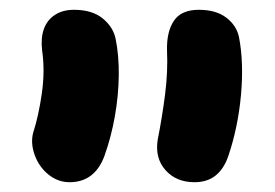

<svg xmlns="http://www.w3.org/2000/svg" viewBox="-20 -735 562 392"><path d="M377 -363Q340 -363 318 -387.5Q296 -412 302 -450Q311 -495 317 -542Q323 -589 321 -632Q320 -670 335 -692.5Q350 -715 386 -715Q421 -715 442 -699Q463 -683 468 -659Q478 -607 472 -541Q466 -475 446 -416Q437 -390 420 -376.5Q403 -363 377 -363ZM122 -363Q98 -363 78.5 -379Q59 -395 50.5 -419.5Q42 -444 48 -465Q59 -499 65.5 -545Q72 -591 66 -632Q63 -657 69.5 -675.5Q76 -694 92 -704.5Q108 -715 131 -715Q168 -715 189.5 -697.5Q211 -680 216 -656Q223 -622 222.5 -581Q222 -540 214.5 -497.5Q207 -455 193 -416Q173 -363 122 -363Z"/></svg>

Font: Shantell Sans Light
Style: Bold
Weight: 700
Version: Version 1.011;[c5ecc13dd]